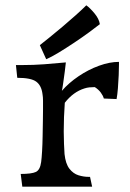

<svg xmlns="http://www.w3.org/2000/svg" viewBox="-20 -703 488 723"><path d="M64 0 58 -48Q99 -48 115 -55.5Q131 -63 135 -93Q137 -108 138.5 -134Q140 -160 140.5 -190Q141 -220 141.5 -247Q142 -274 142 -291Q142 -310 142 -324Q142 -338 140 -349Q136 -381 116.5 -395.5Q97 -410 45 -410L40 -458H63Q107 -458 146.5 -461Q186 -464 228 -468Q227 -456 224 -434Q221 -412 218 -390.5Q215 -369 213 -361Q239 -391 276 -416Q313 -441 353 -455.5Q393 -470 428 -470V-461Q428 -445 427 -420Q426 -395 424 -370.5Q422 -346 419 -330L371 -332Q368 -343 359.5 -354.5Q351 -366 337 -375Q326 -375 316.5 -374Q307 -373 298 -370Q256 -357 224 -316Q222 -289 221 -262Q220 -235 220 -208Q220 -186 221 -161.5Q222 -137 223 -123Q227 -86 241.5 -67.5Q256 -49 275.5 -43Q295 -37 314 -37H319L327 0ZM154 -480 130 -533Q144 -544 167 -562.5Q190 -581 216 -603Q242 -625 265.5 -646Q289 -667 305 -683Q319 -673 336 -652.5Q353 -632 356 -612Q341 -600 315 -581Q289 -562 259 -542Q229 -522 201 -505Q173 -488 154 -480Z"/></svg>

Font: Maname
Style: Regular
Weight: 400
Designer: Pathum Egodawatta
Foundry: mooniak
Version: Version 1.000; ttfautohint (v1.8.4.7-5d5b)